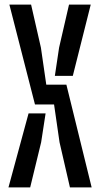

<svg xmlns="http://www.w3.org/2000/svg" viewBox="-20 -820 438 840"><path d="M21 -800H116L159 -611.5L182.5 -449.5H270.5L381 0H286L240.5 -197.5L216.5 -363H133ZM220 -488 238.5 -611.5 282 -800H377L298.5 -488ZM17 0 105 -324H179.5L160 -197.5L112 0Z"/></svg>

Font: Big Shoulders Stencil Text SemiBold
Style: Regular
Weight: 600
Designer: Patric King
Foundry: XO Type Co
Version: Version 1.000